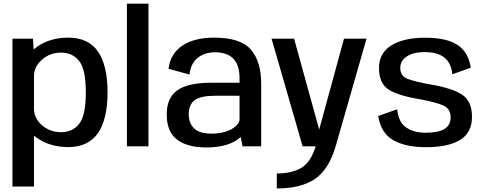

<svg xmlns="http://www.w3.org/2000/svg" viewBox="-20 -805 2662 1056"><path d="M48.5 221H167V-59C172.5 -54 179 -49.5 185.5 -45C232.5 -12.5 289.5 4 355.5 4C429 4 483.5 -22 519 -73C554 -124.5 571.5 -199 571.5 -297.5C571.5 -396 554 -470.5 519 -521.5C483.5 -572.5 429 -598 355.5 -598C289.5 -598 232.5 -581.5 185.5 -549C178 -543.5 171 -538.5 164.5 -533L161.5 -592.5H48.5ZM167 -201.5V-392.5C168.5 -424 183 -452 210.5 -476.5C240 -502.5 275 -515.5 315.5 -515.5C358 -515.5 391.5 -500 415.5 -469.5C440 -438.5 452 -381 452 -297C452 -212.5 440 -155 415.5 -124C391.5 -93.5 358 -78 315.5 -78C275 -78 240 -91 210.5 -116.5C183 -141 168.5 -169.5 167 -201.5Z M678 0H796.5V-785H678Z M1314 0H1416.5V-344C1416.5 -425 1398 -487.5 1360.5 -531.5C1323 -576 1255 -598 1157 -598C1016 -598 920 -540 907 -426.5L1022.5 -395C1029.5 -475 1086.5 -517.5 1162.5 -517.5C1206.5 -517.5 1240 -506 1263 -482.5C1286 -459 1297.5 -423 1297.5 -374.5V-350H1142C1056.5 -350 994 -336 955.5 -308.5C916.5 -281 897 -237 897 -175.5C897 -111.5 916 -65.5 954 -37C992 -8.5 1045.5 6 1114 6C1184 6 1239.5 -7 1280 -33C1289 -39 1297 -45 1304 -51.5ZM1297.5 -149.5C1297.5 -130 1283 -112 1254 -95C1224.5 -78.5 1187.5 -70 1143 -70C1099.5 -70 1068 -79.5 1048 -98.5C1028 -117.5 1018 -144 1018 -177.5C1018 -212 1029 -237.5 1050.5 -254C1072.5 -270.5 1111 -278.5 1166 -278.5H1297.5Z M1644.5 0H1716C1699 56 1674 94.5 1640 116.5C1606 138 1560 149 1502.5 149V231.5C1591 231.5 1660.5 214 1712 179.5C1763 144.5 1801 85 1826 0L1996 -592.5H1872L1735.5 -92.5L1597.5 -592.5H1473.5Z M2323 4.5C2404 4.5 2466.5 -8.5 2510 -35C2554 -61.5 2576 -104.5 2576 -163.5C2576 -220 2557.5 -260.5 2521.5 -284.5C2485 -308.5 2427 -327 2347 -340.5C2291.5 -350.5 2250 -360.5 2222.5 -371C2195.5 -381 2181.5 -401 2181.5 -432C2181.5 -457 2193 -477.5 2216.5 -494C2239.5 -510 2273 -518.5 2317 -518.5C2362.5 -518.5 2398 -508.5 2423.5 -489C2448.5 -469.5 2463.5 -438.5 2468 -396.5L2569.5 -432.5C2560 -491 2535.5 -533 2495.5 -558.5C2455.5 -584.5 2396.5 -597.5 2319 -597.5C2240 -597.5 2178 -583.5 2132.5 -555.5C2087.5 -527.5 2064.5 -486 2064.5 -431C2064.5 -374 2082.5 -334.5 2118 -312C2154 -289.5 2212 -271.5 2293 -258.5C2351 -247.5 2393 -236 2419.5 -224.5C2445.5 -212.5 2458.5 -190 2458.5 -158C2458.5 -131 2447.5 -110.5 2425 -96C2402.5 -82 2367.5 -75 2321 -75C2277.5 -75 2242 -84.5 2214 -104C2185.5 -123 2169 -156.5 2164.5 -204L2060 -167C2070.5 -104 2098 -59.5 2143 -34C2188.5 -8 2248.5 4.5 2323 4.5Z"/></svg>

Font: Anybody Medium
Style: Regular
Weight: 500
Designer: Tyler Finck
Foundry: Etcetera Type Company
Version: Version 1.110